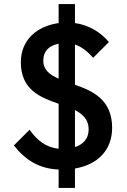

<svg xmlns="http://www.w3.org/2000/svg" viewBox="-20 -820 624 940"><path d="M267 100H347V5C460 -14 529 -87 529 -194C529 -331 436 -374 347 -405V-602C378 -592 408 -569 436 -537L513 -614C474 -662 414 -698 347 -707V-800H267V-707C160 -692 82 -624 82 -515C82 -380 178 -343 267 -312V-92C205 -98 160 -134 125 -185L48 -108C106 -34 174 6 267 10ZM192 -523C192 -569 218 -596 267 -606V-435C223 -454 192 -478 192 -523ZM347 -100V-281C386 -261 414 -234 414 -187C414 -143 389 -113 347 -100Z"/></svg>

Font: MV Cash Medium
Style: Regular
Weight: 500
Designer: Rodrigo Fuenzalida
Foundry: fragTYPE
Version: Version 1.100;Glyphs 3.1.2 (3151)